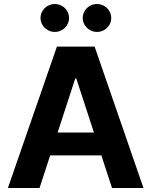

<svg xmlns="http://www.w3.org/2000/svg" viewBox="-20 -940 758 960"><path d="M19.5 0 264.6 -707H453.1L697.3 0H540L486.8 -163.1H231L177.7 0ZM449.7 -277.3 361.3 -547.9H356.4L268.1 -277.3ZM182.6 -849.6Q182.6 -868.7 192.1 -884.8Q201.7 -900.9 218.3 -910.4Q234.9 -919.9 253.9 -919.9Q273.4 -919.9 289.8 -910.4Q306.2 -900.9 315.7 -884.8Q325.2 -868.7 325.2 -849.6Q325.2 -831.1 315.7 -815.2Q306.2 -799.3 289.8 -789.8Q273.4 -780.3 253.9 -780.3Q234.9 -780.3 218.5 -789.8Q202.1 -799.3 192.4 -815.4Q182.6 -831.5 182.6 -849.6ZM393.6 -849.6Q393.6 -868.7 403.1 -884.8Q412.6 -900.9 429.2 -910.4Q445.8 -919.9 464.8 -919.9Q484.4 -919.9 500.7 -910.4Q517.1 -900.9 526.6 -884.8Q536.1 -868.7 536.1 -849.6Q536.1 -831.1 526.6 -815.2Q517.1 -799.3 500.7 -789.8Q484.4 -780.3 464.8 -780.3Q445.8 -780.3 429.4 -789.8Q413.1 -799.3 403.3 -815.4Q393.6 -831.5 393.6 -849.6Z"/></svg>

Font: Pretendard
Style: Bold
Weight: 700
Designer: Base glyphs from Inter by Rasmus Andersson; Hangeul glyphs from Noto Sans CJK(Source Han Sans) by Jang Soo-young and Kan
Foundry: Kil Hyung-jin
Version: Version 1.309